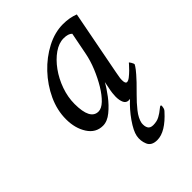

<svg xmlns="http://www.w3.org/2000/svg" viewBox="-189 -518 823 823"><g transform="rotate(-45 223.0 -106.0)"><path d="M309.6 5.9Q293.9 5.9 287.1 -8.3Q280.3 -22.5 280.3 -44.9Q280.3 -52.7 281.7 -65.9Q283.2 -79.1 287.1 -96.7L292 -122.1Q279.3 -98.6 256.8 -68.8Q234.4 -39.1 207.5 -17.1Q180.7 4.9 154.3 4.9Q111.3 4.9 86.4 -33.7Q61.5 -72.3 61.5 -127Q61.5 -181.6 85.9 -234.4Q110.4 -287.1 150.9 -330.1Q191.4 -373 241.2 -398.9Q291 -424.8 340.8 -424.8Q379.9 -424.8 412.1 -412.1L355.5 -118.2Q352.5 -101.6 351.1 -93.3Q349.6 -85 349.6 -76.2Q349.6 -54.7 359.4 -54.7Q367.2 -54.7 378.4 -63.5Q389.6 -72.3 400.9 -83.5Q412.1 -94.7 418 -101.6L423.8 -108.4Q425.8 -108.4 431.2 -99.1Q436.5 -89.8 436.5 -85.9Q432.6 -78.1 423.3 -65.9Q414.1 -53.7 387.7 -25.4Q374 -10.7 350.1 12.7Q326.2 36.1 305.2 62.5Q284.2 88.9 279.3 113.3Q277.3 131.8 283.7 143.6Q290 155.3 308.6 155.3Q331.1 155.3 347.7 146Q364.3 136.7 375 127.4Q385.7 118.2 389.6 118.2Q394.5 118.2 391.6 130.9Q390.6 140.6 383.8 147.5Q325.2 212.9 275.4 212.9Q241.2 212.9 231 188.5Q220.7 164.1 225.6 137.7Q230.5 112.3 257.3 73.7Q284.2 35.2 317.4 4.9Q314.5 5.9 309.6 5.9ZM133.8 -147.5Q133.8 -51.8 183.6 -51.8Q202.1 -51.8 222.7 -71.3Q243.2 -90.8 262.7 -123Q282.2 -155.3 297.9 -193.4Q313.5 -231.4 320.3 -267.6L339.8 -367.2Q328.1 -379.9 299.8 -379.9Q270.5 -379.9 241.2 -359.4Q211.9 -338.9 187.5 -305.2Q163.1 -271.5 148.4 -230Q133.8 -188.5 133.8 -147.5Z"/></g></svg>

Font: Crimson Text
Style: Italic
Weight: 400
Italic angle: -11°
Designer: Sebastian Kosch
Foundry: Sebastian Kosch
Version: Version 1.100; ttfautohint (v1.8.4)